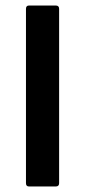

<svg xmlns="http://www.w3.org/2000/svg" viewBox="-20 -675 307 695"><path d="M85 0Q74 0 74 -12V-643Q74 -655 85 -655H182Q194 -655 194 -643V-12Q194 0 182 0Z"/></svg>

Font: Sofia Sans
Style: Bold
Weight: 700
Designer: Botio Nikoltchev, Ani Petrova
Foundry: lettersoup
Version: Version 4.100; ttfautohint (v1.8.4.7-5d5b)